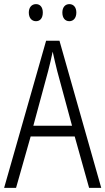

<svg xmlns="http://www.w3.org/2000/svg" viewBox="-20 -913 512 933"><path d="M120 -852C120 -826 134 -810 155 -810C175 -810 188 -825 188 -852C188 -878 175 -893 155 -893C134 -893 120 -877 120 -852ZM283 -852C283 -826 296 -810 317 -810C337 -810 351 -826 351 -852C351 -878 337 -893 317 -893C297 -893 283 -878 283 -852ZM413 0H472L269 -715H204L0 0H58L129 -250H343ZM258 -568 330 -302H142L214 -568C222 -600 230 -631 236 -662C242 -632 251 -598 258 -568Z"/></svg>

Font: Noto Sans Malayalam Condensed Light
Style: Regular
Weight: 300
Width: 3
Designer: Jelle Bosma - Monotype Design Team
Foundry: Monotype Imaging Inc.
Version: Version 2.104